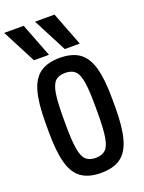

<svg xmlns="http://www.w3.org/2000/svg" viewBox="-199 -1083 882 1177"><g transform="rotate(-20 242.0 -495.0)"><path d="M98 -780 -16 -1000H111L196 -780ZM299 -780 185 -1000H312L397 -780ZM250 10Q171 10 123 -23.5Q75 -57 54 -133Q33 -209 33 -335V-395Q33 -522 54 -597.5Q75 -673 123 -706.5Q171 -740 250 -740Q330 -740 377.5 -706.5Q425 -673 446.5 -597.5Q468 -522 468 -395V-335Q468 -209 446.5 -133Q425 -57 377.5 -23.5Q330 10 250 10ZM250 -88Q292 -88 314.5 -109.5Q337 -131 346 -186Q355 -241 355 -343V-388Q355 -490 346 -545Q337 -600 314.5 -621Q292 -642 250 -642Q209 -642 186.5 -621Q164 -600 155 -545Q146 -490 146 -388V-343Q146 -241 155 -186Q164 -131 186.5 -109.5Q209 -88 250 -88Z"/></g></svg>

Font: M PLUS Code Latin Medium
Style: Regular
Weight: 500
Designer: Coji Morishita
Foundry: UNDERFOREST DESIGN
Version: Version 1.002; ttfautohint (v1.8.3)